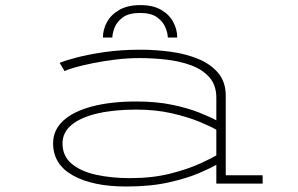

<svg xmlns="http://www.w3.org/2000/svg" viewBox="-20 -702 1140 734"><path d="M463 11Q334 11 258.5 -31.5Q183 -74 183 -154Q183 -205 222 -240.8Q261 -276.5 332.5 -295.2Q404 -314 501 -314Q577.5 -314 637.8 -301.5Q698 -289 740.5 -272Q783 -255 807 -242V-328Q807 -376.5 780.5 -406.5Q754 -436.5 710.2 -452.5Q666.5 -468.5 615 -474.2Q563.5 -480 513 -480Q467.5 -480 421 -474.2Q374.5 -468.5 334 -460.2Q293.5 -452 265 -443.8Q236.5 -435.5 227 -430L208 -462Q224.5 -469 268.8 -481Q313 -493 377 -502.5Q441 -512 517 -512Q574.5 -512 632 -504.2Q689.5 -496.5 737.2 -477Q785 -457.5 814 -423.2Q843 -389 843 -336V-32H984V0H807V-72Q786.5 -60 740.8 -40.2Q695 -20.5 625.2 -4.8Q555.5 11 463 11ZM477 -21Q563.5 -21 631.8 -38.5Q700 -56 745 -76.8Q790 -97.5 807 -108V-206Q785 -219 741.2 -237Q697.5 -255 636.2 -269Q575 -283 500 -283Q415.5 -283 352.2 -268.2Q289 -253.5 254 -224.8Q219 -196 219 -154Q219 -105 254.2 -75.8Q289.5 -46.5 348 -33.8Q406.5 -21 477 -21ZM516.5 -682.5Q564.5 -682.5 595.8 -664.5Q627 -646.5 642.2 -618Q657.5 -589.5 657.5 -558.5H621.5Q621.5 -574 612.8 -596.2Q604 -618.5 581 -635.5Q558 -652.5 515.5 -652.5Q472.5 -652.5 449.5 -635.5Q426.5 -618.5 418 -596.2Q409.5 -574 409.5 -558.5H373.5Q373.5 -589.5 389.2 -618Q405 -646.5 436.8 -664.5Q468.5 -682.5 516.5 -682.5Z"/></svg>

Font: Trispace Expanded Thin
Style: Regular
Weight: 100
Width: 7
Designer: Tyler Finck
Foundry: Etcetera Type Company
Version: Version 1.210; ttfautohint (v1.8.3)